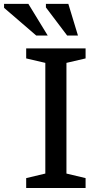

<svg xmlns="http://www.w3.org/2000/svg" viewBox="-78 -948 505 968"><path d="M353.5 -50V0H54V-50L150.5 -73V-631L54 -653.5V-704H353.5V-653.5L257 -631V-73ZM162.5 -769H104.5L-57.5 -908.5V-928.5H65ZM315 -769H260.5L153.5 -910.5V-928.5H266.5Z"/></svg>

Font: Newsreader 7pt
Style: Regular
Weight: 400
Designer: Hugues Gentile
Foundry: Production Type
Version: Version 1.003